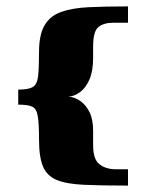

<svg xmlns="http://www.w3.org/2000/svg" viewBox="-20 -542 457 600"><path d="M271 -88Q271 -44 291 -28.5Q311 -13 343 -13Q350 -13 360.5 -13Q371 -13 380 -13Q380 -11 380 1Q380 13 380 24Q380 35 380 38Q297 38 242.5 35.5Q188 33 157.5 20.5Q127 8 114.5 -21.5Q102 -51 102 -104Q102 -156 98 -179.5Q94 -203 80 -209Q66 -215 37 -215Q37 -217 37 -228Q37 -239 37 -249.5Q37 -260 37 -262Q69 -262 82.5 -270Q96 -278 99 -303.5Q102 -329 102 -380Q102 -433 119 -462.5Q136 -492 170.5 -504.5Q205 -517 257 -519.5Q309 -522 380 -522Q380 -520 380 -508.5Q380 -497 380 -485.5Q380 -474 380 -471H335Q304 -471 287.5 -457.5Q271 -444 271 -396V-361Q271 -320 259.5 -293.5Q248 -267 230 -254Q212 -241 194 -240Q212 -239 230 -227Q248 -215 259.5 -192Q271 -169 271 -133Z"/></svg>

Font: Genos Thin
Style: Bold
Weight: 700
Version: Version 1.010